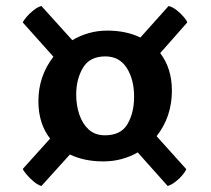

<svg xmlns="http://www.w3.org/2000/svg" viewBox="-20 -608 704 640"><path d="M324 -70Q261 -70 213 -93L118 12Q105 8 91.5 -3.5Q78 -15 68 -27Q58 -39 56 -45L147 -146Q108 -196 108 -271Q108 -354 158 -419L56 -533Q58 -539 68 -551Q78 -563 92 -574Q106 -585 118 -588L221 -474Q246 -489 275.5 -497.5Q305 -506 338 -506Q400 -506 448 -483L542 -588Q555 -585 569 -574Q583 -563 593 -551Q603 -539 604 -533L514 -431Q553 -380 553 -306Q553 -219 502 -154L601 -44Q599 -38 589.5 -26Q580 -14 566 -3Q552 8 539 12L439 -100Q415 -86 386 -78Q357 -70 324 -70ZM330 -157Q383 -157 405 -194.5Q427 -232 427 -286Q427 -343 402.5 -381.5Q378 -420 331 -420Q279 -420 256.5 -382Q234 -344 234 -293Q234 -257 244.5 -226Q255 -195 276 -176Q297 -157 330 -157Z"/></svg>

Font: Petrona ExtraBold
Style: Regular
Weight: 800
Designer: Ringo R. Seeber
Foundry: Ringo R. Seeber
Version: Version 2.001; ttfautohint (v1.8.3)